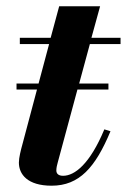

<svg xmlns="http://www.w3.org/2000/svg" viewBox="-20 -580 403 610"><path d="M32.5 -314.5V-295.5H97.5L51.5 -122.5C46 -102.5 40 -79 40 -63.5C40 -26.5 67 10 144 10C232 10 283 -48 331 -163L311.5 -169C265.5 -58.5 217 -21.5 180.5 -21.5C166 -21.5 159 -28 159 -38.5C159 -47.5 161.5 -56.5 163.5 -64L226 -295.5H324.5V-314.5H231.5L265.5 -440H363V-460H270.5L298 -560H168L141 -460H43V-440H136L102.5 -314.5Z"/></svg>

Font: Bodoni* 11pt
Style: Bold Italic
Weight: 700
Italic angle: -13°
Version: Version 2.3